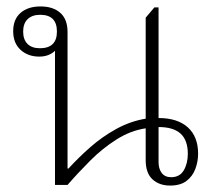

<svg xmlns="http://www.w3.org/2000/svg" viewBox="-20 -572 676 597"><path d="M151 3V-416L152 -415Q143 -406 130.5 -401Q118 -396 102 -396Q67 -396 44 -417Q21 -438 21 -475Q21 -512 44 -532Q67 -552 106 -552Q145 -552 167.5 -532Q190 -512 190 -473V-48H193Q225 -83 261.5 -115Q298 -147 341.5 -171Q385 -195 433 -203V-517L460 -549H473V-205Q532 -205 564 -176Q596 -147 596 -94Q596 -70 587.5 -47Q579 -24 560 -9.5Q541 5 509 5Q475 5 454 -14.5Q433 -34 433 -74V-173Q386 -166 342.5 -138.5Q299 -111 261 -73Q223 -35 190 3ZM104 -422Q157 -422 157 -474Q157 -526 105 -526Q80 -526 66 -512.5Q52 -499 52 -474Q52 -449 65.5 -435.5Q79 -422 104 -422ZM512 -21Q539 -21 551.5 -42.5Q564 -64 564 -94Q564 -136 541.5 -156.5Q519 -177 473 -177V-68Q473 -47 483 -34Q493 -21 512 -21Z"/></svg>

Font: Noto Serif Thai ExtraLight
Style: Regular
Weight: 250
Version: Version 2.001